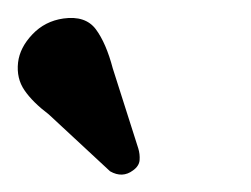

<svg xmlns="http://www.w3.org/2000/svg" viewBox="-40 -721 285 218"><path d="M88 -643.5 117 -552.5Q119 -546 118.5 -539.2Q118 -532.5 111 -527.5Q99 -518.5 85 -526.5L15.5 -591Q-3 -605 -12.2 -618.5Q-21.5 -632 -19.5 -650Q-17.5 -667 -3.2 -682Q11 -697 32 -700Q57 -703.5 68.8 -687.8Q80.5 -672 88 -643.5Z"/></svg>

Font: Fraunces 9pt S050
Style: Italic
Weight: 400
Italic angle: -16°
Version: Version 1.000; ttfautohint (v1.8.3)